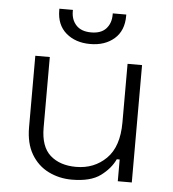

<svg xmlns="http://www.w3.org/2000/svg" viewBox="-51 -735 713 792"><g transform="rotate(5 305.5 -339.0)"><path d="M275 10Q223 10 178.5 -12Q134 -34 107.5 -78.5Q81 -123 81 -190V-486H141V-194Q141 -115 181 -79.5Q221 -44 288 -44Q363 -44 413 -93.5Q463 -143 463 -243V-486H523V0H465V-90H453Q435 -51 394 -20.5Q353 10 275 10ZM302 -554Q241 -554 202 -587.5Q163 -621 163 -682V-688H219V-682Q219 -647 240 -624.5Q261 -602 302 -602Q343 -602 363.5 -624.5Q384 -647 384 -682V-688H440V-682Q440 -621 401.5 -587.5Q363 -554 302 -554Z"/></g></svg>

Font: Space Grotesk Variable Light
Style: Regular
Weight: 300
Designer: Florian Karsten
Foundry: Florian Karsten
Version: Version 2.000